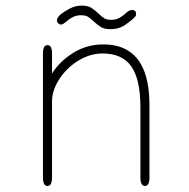

<svg xmlns="http://www.w3.org/2000/svg" viewBox="-20 -642 659 668"><path d="M484.5 5Q468.5 5 468.5 -24V-269Q468.5 -365 437.2 -410.5Q406 -456 336 -456Q303.5 -456 272.2 -441.5Q241 -427 216 -402.8Q191 -378.5 176 -349Q161 -319.5 161 -290V-24Q161 5 145 5Q129.5 5 129.5 -24V-456.5Q129.5 -485 145 -485Q161 -485 161 -456.5V-386.5Q188 -429 235 -458.2Q282 -487.5 339.5 -487.5Q392.5 -487.5 428.2 -464.2Q464 -441 482 -393.8Q500 -346.5 500 -274V-24Q500 -10 496 -2.5Q492 5 484.5 5ZM364.5 -540.5Q342.5 -540.5 330 -548.5Q317.5 -556.5 305.5 -568Q294.5 -578.5 285.8 -583.8Q277 -589 262 -589Q246 -589 233.8 -582.8Q221.5 -576.5 213 -569Q199.5 -556.5 192 -556.5Q187 -556.5 182.5 -561Q178 -565.5 178 -571Q178 -580.5 191.5 -592.5Q204.5 -602.5 223.5 -612.5Q242.5 -622.5 264 -622.5Q286 -622.5 298.2 -614.5Q310.5 -606.5 322.5 -595Q333 -584.5 342 -578.8Q351 -573 366.5 -573Q382 -573 393.8 -579Q405.5 -585 413.5 -592.5Q420.5 -599.5 427.2 -603.5Q434 -607.5 440 -607.5Q445.5 -607.5 449.5 -604Q453.5 -600.5 453.5 -594Q453.5 -586 449.5 -583.5Q440 -572.5 417.2 -556.5Q394.5 -540.5 364.5 -540.5Z"/></svg>

Font: Sono ExtraLight
Style: Regular
Weight: 200
Designer: Tyler Finck
Foundry: Tyler Finck
Version: Version 2.112